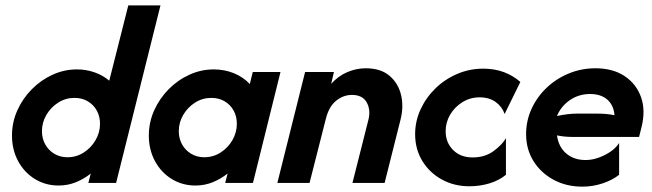

<svg xmlns="http://www.w3.org/2000/svg" viewBox="-20 -687 2450 721"><path d="M200 9.7Q150.7 9.7 110.8 -14.9Q70.8 -39.6 47.9 -82.3Q25 -125 25 -177.8Q25 -227.8 45.1 -272.6Q65.3 -317.4 99.7 -352.1Q134 -386.8 177.8 -406.6Q221.5 -426.4 268.8 -426.4Q303.5 -426.4 335.1 -415.3Q366.7 -404.2 390.3 -384L461.8 -666.7H582.6L416 0H311.8L320.8 -35.4Q295.8 -15.3 265.3 -2.8Q234.7 9.7 200 9.7ZM233.3 -96.5Q266.7 -96.5 294.4 -114.2Q322.2 -131.9 338.9 -160.8Q355.6 -189.6 355.6 -222.2Q355.6 -250 343.4 -271.9Q331.2 -293.8 309.7 -306.6Q288.2 -319.4 259.7 -319.4Q226.4 -319.4 198.6 -301.7Q170.8 -284 154.2 -255.6Q137.5 -227.1 137.5 -194.4Q137.5 -167.4 149.7 -145.1Q161.8 -122.9 183.7 -109.7Q205.6 -96.5 233.3 -96.5Z M713.9 9.7Q664.6 9.7 624.7 -14.9Q584.7 -39.6 561.8 -82.3Q538.9 -125 538.9 -177.8Q538.9 -227.8 559 -272.6Q579.2 -317.4 613.5 -352.1Q647.9 -386.8 691.7 -406.6Q735.4 -426.4 782.6 -426.4Q822.9 -426.4 858 -412.2Q893.1 -397.9 918.1 -371.5L929.2 -416.7H1033.3L929.9 0H825.7L834.7 -35.4Q809.7 -15.3 779.2 -2.8Q748.6 9.7 713.9 9.7ZM747.2 -96.5Q780.6 -96.5 808.3 -114.2Q836.1 -131.9 852.8 -160.8Q869.4 -189.6 869.4 -222.2Q869.4 -250 857.3 -271.9Q845.1 -293.8 823.6 -306.6Q802.1 -319.4 773.6 -319.4Q740.3 -319.4 712.5 -301.7Q684.7 -284 668.1 -255.6Q651.4 -227.1 651.4 -194.4Q651.4 -167.4 663.5 -145.1Q675.7 -122.9 697.6 -109.7Q719.4 -96.5 747.2 -96.5Z M1021.5 0 1125.7 -416.7H1234L1223.6 -372.2Q1250.7 -402.1 1284.4 -416.3Q1318.1 -430.6 1353.5 -430.6Q1409.7 -430.6 1442.7 -402.4Q1475.7 -374.3 1486.1 -330.2Q1496.5 -286.1 1484 -237.5L1424.3 0H1303.5L1363.2 -236.1Q1372.9 -273.6 1357.3 -302.1Q1341.7 -330.6 1301.4 -330.6Q1270.1 -330.6 1243.1 -309.4Q1216 -288.2 1204.2 -243.1L1142.4 0Z M1742.4 12.5Q1686.1 12.5 1639.9 -12.5Q1593.8 -37.5 1566.3 -81.9Q1538.9 -126.4 1538.9 -183.3Q1538.9 -231.9 1559.4 -276.4Q1579.9 -320.8 1615.3 -355.2Q1650.7 -389.6 1696.9 -409.4Q1743.1 -429.2 1794.4 -429.2Q1837.5 -429.2 1872.6 -416Q1907.6 -402.8 1934 -379.2L1875 -259Q1865.3 -286.8 1841 -304.2Q1816.7 -321.5 1781.2 -321.5Q1745.8 -321.5 1716.7 -303.5Q1687.5 -285.4 1670.5 -256.6Q1653.5 -227.8 1653.5 -194.4Q1653.5 -152.1 1681.2 -124Q1709 -95.8 1754.9 -95.8Q1801.4 -95.8 1834 -120.1Q1866.7 -144.4 1879.9 -168.1V-30.6Q1853.5 -9 1817.7 1.7Q1781.9 12.5 1742.4 12.5Z M2166.7 13.9Q2106.2 13.9 2058.3 -12.2Q2010.4 -38.2 1983 -82.6Q1955.6 -127.1 1955.6 -183.3Q1955.6 -233.3 1976 -278.1Q1996.5 -322.9 2032.6 -357.3Q2068.8 -391.7 2116 -411.1Q2163.2 -430.6 2216 -430.6Q2281.2 -430.6 2325.3 -401.4Q2369.4 -372.2 2387.2 -322.2Q2404.9 -272.2 2388.9 -209L2379.9 -172.9H2125.7Q2112.5 -172.9 2099.3 -174.3Q2086.1 -175.7 2071.5 -178.5Q2077.8 -134.7 2106.6 -110.4Q2135.4 -86.1 2178.5 -86.1Q2214.6 -86.1 2251.4 -104.9Q2288.2 -123.6 2304.9 -150V-30.6Q2279.2 -10.4 2242.7 1.7Q2206.2 13.9 2166.7 13.9ZM2071.5 -251.4Q2113.9 -260.4 2147.2 -260.4H2220.8Q2239.6 -260.4 2255.9 -259Q2272.2 -257.6 2287.5 -254.2Q2284.7 -291.7 2260.8 -312.8Q2236.8 -334 2195.8 -334Q2153.5 -334 2120.1 -311.1Q2086.8 -288.2 2071.5 -251.4Z"/></svg>

Font: Afacad
Style: Italic
Weight: 400
Italic angle: -14°
Designer: Kristian Moeller
Foundry: Dicotype
Version: Version 1.000